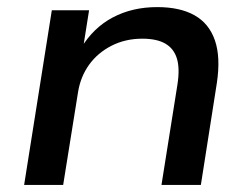

<svg xmlns="http://www.w3.org/2000/svg" viewBox="-20 -521 709 541"><path d="M48 0 126 -492H231L214 -385H208Q243 -443 298 -472Q353 -501 423 -501Q487 -501 528 -478Q569 -455 585.5 -407.5Q602 -360 591 -287L546 0H435L480 -283Q487 -328 478.5 -356Q470 -384 446 -398Q422 -412 381 -412Q333 -412 294 -392Q255 -372 231 -338.5Q207 -305 200 -262L158 0Z"/></svg>

Font: Nunito Sans 10pt SemiExpanded SemiBold
Style: Italic
Weight: 600
Width: 6
Italic angle: -9°
Designer: Vernon Adams
Foundry: Vernon Adams
Version: Version 3.101;gftools[0.9.27]